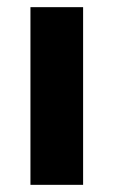

<svg xmlns="http://www.w3.org/2000/svg" viewBox="-20 -516 317 536"><path d="M65 0V-496H212V0Z"/></svg>

Font: Source Sans 3 ExtraLight
Style: Bold
Weight: 700
Version: Version 3.052;hotconv 1.1.0;makeotfexe 2.6.0